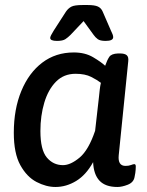

<svg xmlns="http://www.w3.org/2000/svg" viewBox="-20 -738 585 765"><path d="M207 -575Q180 -575 180 -587Q180 -594 194 -616L243 -692Q252 -705 264.5 -711.5Q277 -718 310 -718H329Q357 -718 370 -712Q383 -706 389 -692L422 -616Q426 -608 428.5 -601.5Q431 -595 431 -590Q431 -575 401 -575Q379 -575 369.5 -582Q360 -589 353 -599L313 -654L261 -599Q251 -589 240.5 -582Q230 -575 207 -575ZM201 7Q164 7 125.5 -13Q87 -33 61 -80Q35 -127 35 -209Q35 -303 65 -375.5Q95 -448 148.5 -488.5Q202 -529 274 -529Q319 -529 351 -510Q383 -491 399 -476Q407 -499 415.5 -511.5Q424 -524 450 -525H458Q477 -525 485 -518Q493 -511 491 -494L453 -119Q449 -77 480 -77Q493 -77 502 -80.5Q511 -84 515 -84Q521 -84 521 -75Q521 -73 520.5 -62Q520 -51 516 -32Q512 -11 489 -2Q466 7 448 7Q400 7 376.5 -18Q353 -43 351 -92Q323 -41 283.5 -17Q244 7 201 7ZM231 -80Q261 -80 297 -110Q333 -140 359 -217L374 -349Q376 -368 377.5 -381.5Q379 -395 382 -408Q368 -419 343.5 -431.5Q319 -444 281 -444Q234 -444 203 -412.5Q172 -381 156.5 -329Q141 -277 141 -216Q141 -141 166.5 -110.5Q192 -80 231 -80Z"/></svg>

Font: Asap Medium
Style: Italic
Weight: 500
Italic angle: -6°
Designer: Pablo Cosgaya
Foundry: Omnibus-Type
Version: Version 3.001; ttfautohint (v1.8.3)